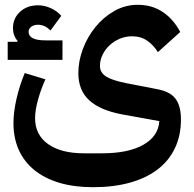

<svg xmlns="http://www.w3.org/2000/svg" viewBox="-20 -539 806 799"><path d="M367 240Q289 240 228 222Q167 204 124 169.5Q81 135 58.5 85.5Q36 36 36 -27Q36 -72 48.5 -127Q61 -182 83 -235L169 -209Q150 -167 138 -123.5Q126 -80 126 -47Q126 22 180 60.5Q234 99 330 99H404Q514 99 576.5 63.5Q639 28 643 -35L488 -63Q397 -80 351.5 -121.5Q306 -163 306 -235Q306 -285 325 -335.5Q344 -386 377.5 -427Q411 -468 456 -493.5Q501 -519 553 -519Q613 -519 657.5 -489Q702 -459 730 -406L637 -322Q620 -350 593.5 -369Q567 -388 529 -388Q503 -388 479 -378Q455 -368 436.5 -351Q418 -334 407 -311.5Q396 -289 396 -265Q396 -236 422.5 -220Q449 -204 505 -193L634 -168Q688 -158 710.5 -128Q733 -98 733 -42Q733 25 708 77.5Q683 130 636 166Q589 202 521 221Q453 240 367 240ZM12 -365H52L53 -369Q34 -391 34 -422Q34 -463 63.5 -490Q93 -517 138 -517Q165 -517 191.5 -505Q218 -493 235 -473L190 -412Q167 -436 138 -436Q121 -436 110 -427.5Q99 -419 99 -407Q99 -371 169 -371H240V-290H12Z"/></svg>

Font: IBM Plex Sans Arabic SmBld
Style: Regular
Weight: 600
Designer: Mike Abbink, Paul van der Laan, Pieter van Rosmalen, Wael Morcos, Khajak Apelian
Foundry: Bold Monday
Version: Version 1.005